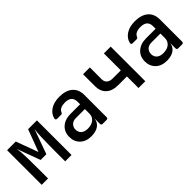

<svg xmlns="http://www.w3.org/2000/svg" viewBox="122 -1353 2157 2157"><g transform="rotate(-45 1200.0 -275.0)"><path d="M63 0V-550H201L298 -286L397 -550H537V0H436V-90Q436 -169 436.5 -245.5Q437 -322 439.5 -387.5Q442 -453 449 -499L343 -206H252L150 -483Q161 -421 162.5 -318.5Q164 -216 164 -90V0Z M845 10Q761 10 711.5 -37.5Q662 -85 662 -162Q662 -240 715 -287.5Q768 -335 856 -335H1008V-375Q1008 -470 901 -470Q861 -470 834 -457.5Q807 -445 798 -422Q790 -402 773 -402H712Q701 -402 694.5 -408Q688 -414 690 -425Q703 -485 758.5 -522.5Q814 -560 902 -560Q1004 -560 1060 -511.5Q1116 -463 1116 -376V-22Q1116 0 1093 0H1032Q1010 0 1010 -22V-103H1009Q1002 -50 959 -20Q916 10 845 10ZM876 -79Q937 -79 972.5 -108.5Q1008 -138 1008 -188V-259H864Q821 -259 795.5 -234Q770 -209 770 -170Q770 -128 798 -103.5Q826 -79 876 -79Z M1601 0V-184H1459Q1371 -184 1320.5 -230.5Q1270 -277 1270 -359V-550H1378V-362Q1378 -324 1402.5 -302.5Q1427 -281 1470 -281H1601V-550H1709V0Z M2045 10Q1961 10 1911.5 -37.5Q1862 -85 1862 -162Q1862 -240 1915 -287.5Q1968 -335 2056 -335H2208V-375Q2208 -470 2101 -470Q2061 -470 2034 -457.5Q2007 -445 1998 -422Q1990 -402 1973 -402H1912Q1901 -402 1894.5 -408Q1888 -414 1890 -425Q1903 -485 1958.5 -522.5Q2014 -560 2102 -560Q2204 -560 2260 -511.5Q2316 -463 2316 -376V-22Q2316 0 2293 0H2232Q2210 0 2210 -22V-103H2209Q2202 -50 2159 -20Q2116 10 2045 10ZM2076 -79Q2137 -79 2172.5 -108.5Q2208 -138 2208 -188V-259H2064Q2021 -259 1995.5 -234Q1970 -209 1970 -170Q1970 -128 1998 -103.5Q2026 -79 2076 -79Z"/></g></svg>

Font: Pitagon Sans Mono SemiBold
Style: Regular
Weight: 600
Monospace: yes
Designer: Travis Tran
Foundry: Pitagon
Version: Version 1.001; ttfautohint (v1.8.4.7-5d5b);gftools[0.9.26]